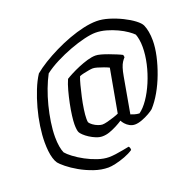

<svg xmlns="http://www.w3.org/2000/svg" viewBox="-152 -864 1251 1225"><g transform="rotate(-20 474.0 -252.0)"><path d="M381 200Q333 200 284 183Q235 166 193 142Q151 118 121.5 94Q92 70 82 57Q72 43 65 20Q58 -3 55 -31Q52 -59 52 -89Q52 -139 60.5 -197.5Q69 -256 85 -314.5Q101 -373 122 -425.5Q143 -478 168 -516Q199 -542 242 -568.5Q285 -595 335 -619.5Q385 -644 436.5 -663Q488 -682 537 -693Q586 -704 627 -704Q665 -704 709.5 -690.5Q754 -677 795.5 -656.5Q837 -636 866.5 -613.5Q896 -591 904 -573Q913 -553 918 -525.5Q923 -498 923 -466Q923 -418 910.5 -361.5Q898 -305 876.5 -247.5Q855 -190 826.5 -140.5Q798 -91 766 -56Q756 -47 732.5 -33.5Q709 -20 682 -10Q655 0 634 0Q615 0 598.5 -9Q582 -18 570 -31.5Q558 -45 554 -55Q536 -43 512 -30.5Q488 -18 463 -9Q438 0 413 0Q392 0 370 -9Q348 -18 328.5 -30.5Q309 -43 295.5 -56Q282 -69 278 -77Q274 -84 272 -99Q270 -114 270 -133Q270 -154 274.5 -190Q279 -226 287.5 -268Q296 -310 307 -350.5Q318 -391 331 -420Q345 -429 371 -442.5Q397 -456 428 -469Q459 -482 490 -491Q521 -500 546 -500Q560 -500 582 -494Q604 -488 629.5 -478.5Q655 -469 678 -459.5Q701 -450 714 -443L717 -427Q707 -416 698.5 -403Q690 -390 683 -368.5Q676 -347 670 -313L627 -71Q637 -67 651.5 -62.5Q666 -58 684 -57Q715 -79 744.5 -122Q774 -165 797.5 -220.5Q821 -276 834.5 -335.5Q848 -395 848 -449Q848 -476 844 -499Q840 -522 834 -537Q823 -549 798 -566.5Q773 -584 739 -600Q705 -616 667.5 -626.5Q630 -637 595 -637Q565 -637 518.5 -626Q472 -615 418.5 -595Q365 -575 315 -549.5Q265 -524 227 -495Q206 -456 187.5 -407Q169 -358 155.5 -305Q142 -252 134 -199Q126 -146 126 -99Q126 -63 131 -34.5Q136 -6 144 11Q157 27 186 49Q215 71 253 91.5Q291 112 331.5 125.5Q372 139 407 139Q426 139 452.5 135.5Q479 132 504.5 127Q530 122 546 119Q549 121 552 128Q555 135 554 144Q529 161 495.5 173.5Q462 186 431 193Q400 200 381 200ZM438 -71Q451 -71 473 -76.5Q495 -82 517.5 -89.5Q540 -97 553 -103L606 -396Q592 -403 571.5 -410.5Q551 -418 532 -423.5Q513 -429 502 -429Q492 -429 474.5 -426Q457 -423 439 -419Q421 -415 409 -410Q401 -391 392 -356.5Q383 -322 374 -281.5Q365 -241 359.5 -203Q354 -165 354 -140Q354 -131 354.5 -125.5Q355 -120 356 -116Q362 -106 377 -95Q392 -84 409.5 -77.5Q427 -71 438 -71Z"/></g></svg>

Font: Texturina 12pt
Style: Italic
Weight: 400
Italic angle: -11°
Designer: Guillermo Torres Carreño
Foundry: Omnibus-Type
Version: Version 1.002